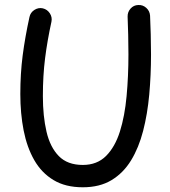

<svg xmlns="http://www.w3.org/2000/svg" viewBox="-20 -731 699 789"><path d="M155.8 -696.8Q174.3 -692.4 184.8 -676.3Q195.3 -660.2 191.4 -641.6Q174.3 -563.5 165.3 -491.9Q156.2 -420.4 156.2 -335.9Q156.2 -253.9 171.1 -189.9Q186 -126 221.7 -89.6Q257.3 -53.2 320.3 -53.2Q378.9 -53.2 415.8 -90.1Q452.6 -127 472.7 -190.4Q492.7 -253.9 500.2 -335.9Q507.8 -418 507.8 -507.8Q507.8 -543 506.8 -587.9Q505.9 -632.8 504.4 -662.6Q503.9 -681.6 516.6 -695.8Q529.3 -710 548.3 -710.4Q566.9 -711.4 581.1 -698.7Q595.2 -686 596.7 -667Q598.1 -637.2 599.4 -590.8Q600.6 -544.4 600.6 -507.8Q600.6 -422.4 593.3 -342Q585.9 -261.7 568.1 -192.9Q550.3 -124 518.6 -72Q486.8 -20 438.2 9.3Q389.6 38.6 320.3 38.6Q249 38.6 200 9Q150.9 -20.5 120.8 -73Q90.8 -125.5 77.1 -195.1Q63.5 -264.6 63.5 -344.7Q63.5 -428.2 73.2 -503.4Q83 -578.6 101.1 -661.1Q105 -679.7 121.3 -690.2Q137.7 -700.7 155.8 -696.8Z"/></svg>

Font: Mikhak-DS1-FD Medium
Style: Regular
Weight: 500
Designer: Amin Abedi
Version: Version 3.2